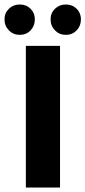

<svg xmlns="http://www.w3.org/2000/svg" viewBox="-49 -834 380 854"><path d="M218 -630V0H66V-630ZM-29 -748Q-29 -776 -9.5 -795Q10 -814 39 -814Q68 -814 87 -795Q106 -776 106 -748Q106 -719 87 -699Q68 -679 39 -679Q10 -679 -9.5 -699Q-29 -719 -29 -748ZM176 -748Q176 -776 195.5 -795Q215 -814 244 -814Q273 -814 292 -795Q311 -776 311 -748Q311 -719 292 -699Q273 -679 244 -679Q215 -679 195.5 -699Q176 -719 176 -748Z"/></svg>

Font: Ek Mukta ExtraBold
Style: Regular
Weight: 800
Designer: Girish Dalvi and Yashodeep Gholap
Foundry: Ek Type
Version: Version 2.538;PS 1.002;hotconv 16.6.51;makeotf.lib2.5.65220;